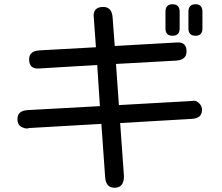

<svg xmlns="http://www.w3.org/2000/svg" viewBox="-20 -804 1040 898"><path d="M471.7 23.4 454.1 -224.6 115.2 -205.1 113.3 -204.1Q111.3 -203.1 106.4 -203.1Q94.7 -203.1 83 -209Q61.5 -218.8 61.5 -247.1Q61.5 -286.1 109.4 -289.1L447.3 -307.6L434.6 -500L157.2 -483.4Q116.2 -483.4 116.2 -526.4Q116.2 -565.4 164.1 -568.4L428.7 -583L418 -730.5Q418 -771.5 462.9 -771.5Q503.9 -771.5 506.8 -720.7L516.6 -588.9L809.6 -605.5Q852.5 -607.4 852.5 -563.5Q852.5 -523.4 803.7 -520.5L522.5 -504.9L536.1 -312.5L882.8 -332L884.8 -333H887.7Q899.4 -333 912.1 -320.3Q924.8 -307.6 924.8 -290Q924.8 -251 877.9 -248L542 -228.5L559.6 17.6V27.3Q556.6 74.2 515.6 74.2Q474.6 74.2 471.7 23.4ZM753.9 -670.9V-749Q753.9 -784.2 787.1 -784.2Q820.3 -784.2 820.3 -749V-670.9Q820.3 -636.7 787.1 -636.7Q753.9 -636.7 753.9 -670.9ZM861.3 -670.9V-749Q861.3 -784.2 894.5 -784.2Q926.8 -784.2 926.8 -749V-670.9Q926.8 -636.7 894.5 -636.7Q861.3 -636.7 861.3 -670.9Z"/></svg>

Font: jf-openhuninn-2.1
Style: Regular
Weight: 400
Designer: [Kosugi Maru]
Designed by MOTOYA      

[Varela Round]
Joe Prince (Latin component); Avraham Cornfeld (Hebrew component)
Foundry: justfont Co., Ltd.
Version: 2.1